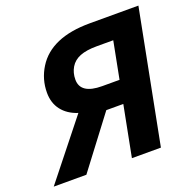

<svg xmlns="http://www.w3.org/2000/svg" viewBox="-169 -778 897 896"><g transform="rotate(-20 279.0 -329.5)"><path d="M-50.8 0 174.8 -283.7Q124 -300.3 96.7 -335.7Q69.3 -371.1 69.3 -422.4Q69.3 -488.8 104.5 -545.2Q139.6 -601.6 205.3 -630.1Q271 -658.7 368.2 -658.7H609.4L481.4 0H337.4L386.2 -251.5H301.8L111.3 0ZM214.8 -434.6Q214.8 -363.3 322.3 -363.3H408.2L443.8 -546.9H361.8Q310.1 -546.9 278.3 -534.2Q246.6 -521.5 230.7 -494.9Q214.8 -468.3 214.8 -434.6Z"/></g></svg>

Font: Cousine
Style: Bold Italic
Weight: 700
Italic angle: -12°
Monospace: yes
Designer: Steve Matteson
Foundry: Ascender Corporation
Version: Version 1.20